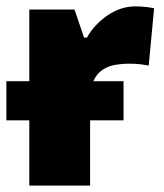

<svg xmlns="http://www.w3.org/2000/svg" viewBox="-26 -583 515 603"><path d="M362 -328V-205H257V0H66V-205H-6V-328H66V-553H208L238 -465H247Q270 -506 311.5 -534.5Q353 -563 400 -563Q416 -563 433 -561Q450 -559 458 -557L441 -377Q431 -379 416.5 -381Q402 -383 376 -383Q358 -383 336.5 -379.5Q315 -376 296.5 -364Q278 -352 267 -328Z"/></svg>

Font: Noto Sans Black
Style: Regular
Weight: 900
Designer: Monotype Design Team
Foundry: Monotype Imaging Inc.
Version: Version 2.007